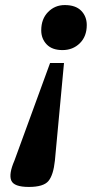

<svg xmlns="http://www.w3.org/2000/svg" viewBox="-20 -522 363 759"><path d="M37 113 178 -273H233L197 113Q191 170 171.5 193.5Q152 217 94 217Q35 217 24.5 191.5Q14 166 37 113ZM143 -402Q143 -447 170 -474.5Q197 -502 236 -502Q279 -502 301 -479.5Q323 -457 323 -423Q323 -378 295.5 -351Q268 -324 227 -324Q186 -324 164.5 -346.5Q143 -369 143 -402Z"/></svg>

Font: Heuristica
Style: Bold Italic
Weight: 700
Italic angle: -13°
Version: Version 1.0.2